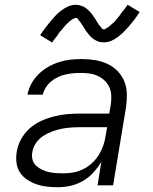

<svg xmlns="http://www.w3.org/2000/svg" viewBox="-20 -775 640 803"><path d="M222 8Q199 8 176.5 5.5Q154 3 133.5 -4Q113 -11 94.5 -23Q76 -35 64 -53Q52 -71 49 -93.5Q46 -116 50 -140Q54 -167 68 -192.5Q82 -218 103.5 -237.5Q125 -257 151.5 -269Q178 -281 205.5 -288Q233 -295 260 -297.5Q287 -300 314 -300H437L443 -335Q446 -354 445.5 -373Q445 -392 438 -408.5Q431 -425 418 -437.5Q405 -450 389 -457.5Q373 -465 355 -467.5Q337 -470 318 -470Q302 -470 286 -468.5Q270 -467 254 -463.5Q238 -460 223 -453Q208 -446 194.5 -435Q181 -424 172 -409.5Q163 -395 159 -379H95Q99 -403 111.5 -425.5Q124 -448 142 -465.5Q160 -483 182 -495.5Q204 -508 227.5 -515.5Q251 -523 274.5 -525.5Q298 -528 322 -528Q350 -528 377.5 -523.5Q405 -519 429 -508Q453 -497 471.5 -478Q490 -459 500 -434.5Q510 -410 510.5 -382Q511 -354 507 -326L453 0H388L404 -99Q390 -75 370.5 -53.5Q351 -32 326.5 -18Q302 -4 275.5 2Q249 8 222 8ZM247 -50Q267 -50 288 -54Q309 -58 329 -68Q349 -78 365.5 -93.5Q382 -109 393.5 -127.5Q405 -146 412 -166.5Q419 -187 422 -208L428 -243H314Q295 -243 275 -241.5Q255 -240 235.5 -236Q216 -232 196.5 -224.5Q177 -217 159.5 -205.5Q142 -194 130 -176Q118 -158 115 -138Q112 -122 116 -107Q120 -92 131 -82Q142 -72 155.5 -65.5Q169 -59 184 -55.5Q199 -52 215 -51Q231 -50 247 -50ZM198 -597 148 -628Q160 -646 171.5 -661Q183 -676 193.5 -688.5Q204 -701 213.5 -711Q223 -721 237 -731.5Q251 -742 266 -748.5Q281 -755 297 -755Q303 -755 308 -754Q313 -753 318 -751.5Q323 -750 327.5 -748Q332 -746 336.5 -743Q341 -740 344.5 -737Q348 -734 352 -730Q356 -726 359.5 -722Q363 -718 366 -714Q369 -710 371.5 -706Q374 -702 377 -698Q380 -694 382.5 -689.5Q385 -685 388 -680Q391 -675 394 -671Q397 -667 400 -664Q403 -661 406 -656.5Q409 -652 414 -652Q418 -652 421.5 -654.5Q425 -657 428.5 -659Q432 -661 436 -664Q440 -667 444 -671Q448 -675 450 -676.5Q452 -678 454.5 -680Q457 -682 459.5 -685Q462 -688 464.5 -691Q467 -694 469.5 -697Q472 -700 475 -703.5Q478 -707 481 -711Q484 -715 486.5 -719Q489 -723 492.5 -727Q496 -731 499.5 -735.5Q503 -740 506.5 -745Q510 -750 514 -755L564 -725Q552 -706 540.5 -691Q529 -676 518 -663.5Q507 -651 497.5 -641.5Q488 -632 474.5 -621.5Q461 -611 446 -604.5Q431 -598 415 -598Q409 -598 403.5 -598.5Q398 -599 393 -600.5Q388 -602 383.5 -604.5Q379 -607 374.5 -609.5Q370 -612 366.5 -615Q363 -618 359 -622Q355 -626 352 -630Q349 -634 345.5 -638Q342 -642 339.5 -646Q337 -650 334.5 -654Q332 -658 329 -662.5Q326 -667 323 -672Q320 -677 317 -681Q314 -685 311 -688.5Q308 -692 305.5 -696Q303 -700 298 -700Q294 -700 290 -698Q286 -696 282.5 -694Q279 -692 275 -689Q271 -686 267 -682Q263 -678 261 -676.5Q259 -675 257 -672.5Q255 -670 252.5 -667.5Q250 -665 247.5 -662Q245 -659 242.5 -655.5Q240 -652 236.5 -648.5Q233 -645 230 -641.5Q227 -638 224.5 -634Q222 -630 219 -625.5Q216 -621 212 -616.5Q208 -612 204.5 -607Q201 -602 198 -597Z"/></svg>

Font: Iosevka Light Extended Oblique
Style: Regular
Weight: 300
Width: 7
Italic angle: -9°
Monospace: yes
Designer: Belleve Invis
Foundry: Belleve Invis
Version: Version 32.5.0; ttfautohint (v1.8.4)